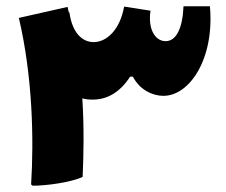

<svg xmlns="http://www.w3.org/2000/svg" viewBox="-20 -588 720 611"><path d="M648 -568H564C561 -498 541 -457 507 -457C474 -457 450 -495 459 -554L375 -567C362 -494 320 -454 278 -454C242 -454 210 -483 201 -548L199 -549C198 -554 196 -560 195 -566L40 -531C84 -344 88 -143 79 -1L84 3C126 3 204 -7 243 -25C246 -95 248 -179 242 -275C252 -272 263 -271 275 -271C323 -271 363 -296 394 -344H403C425 -301 467 -283 500 -283C584 -283 663 -402 648 -568Z"/></svg>

Font: FilmFarsi Display
Style: Regular
Weight: 400
Designer: Borna Izadpanah
Foundry: Borna Izadpanah
Version: Version 1.000;PS 001.000;hotconv 1.0.88;makeotf.lib2.5.64775